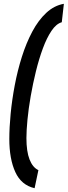

<svg xmlns="http://www.w3.org/2000/svg" viewBox="-20 -770 356 1010"><path d="M29 -39Q29 -99 36 -171.5Q43 -244 57.5 -321Q72 -398 95 -471Q118 -544 150 -604Q182 -664 223.5 -702.5Q265 -741 316 -750L305 -653Q276 -645 251 -608Q226 -571 205.5 -515.5Q185 -460 169 -395Q153 -330 141.5 -264Q130 -198 124.5 -140.5Q119 -83 119 -44Q119 27 135.5 69Q152 111 182 125L162 220Q92 204 60.5 135Q29 66 29 -39Z"/></svg>

Font: Georama SemiCondensed SemiBold
Style: Italic
Weight: 600
Width: 4
Italic angle: -9°
Designer: Jean-Baptiste Levee
Foundry: Production Type
Version: Version 1.000